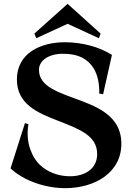

<svg xmlns="http://www.w3.org/2000/svg" viewBox="-20 -957 687 1000"><path d="M35 -80C103 -16 215 23 320 23C472 23 616 -57 612 -215C609 -331 524 -386 413 -428C292 -474 184 -502 183 -592C182 -643 236 -677 307 -677C389 -678 441 -647 469 -599C490 -563 498 -518 497 -470L517 -466L563 -671C495 -714 408 -736 322 -737C191 -738 68 -680 68 -543C68 -414 176 -369 285 -327C401 -282 485 -248 486 -156C487 -77 421 -39 345 -39C257 -39 175 -84 144 -164C125 -206 119 -256 128 -310L110 -316ZM169 -758 332 -833 495 -758 504 -782 332 -937 159 -782Z"/></svg>

Font: Sinistre
Style: Bold
Weight: 700
Designer: Jules Durand
Foundry: Collletttivo
Version: Version 69.420;Glyphs 3.2 (3217)